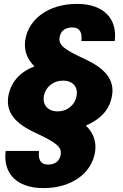

<svg xmlns="http://www.w3.org/2000/svg" viewBox="-20 -732 627 976"><path d="M109.1 -532.9C95.7 -454.6 136.3 -391.3 223.5 -347.9L256.8 -416.2C102.4 -402.1 38 -327.8 22.5 -244C8.1 -160 59.2 -103.7 155.6 -59.2C264.1 -7.8 295.8 13.7 288.4 55.5C282.5 88.5 258.5 104.5 224 104.5C189 104.5 172.9 83.2 178.4 35.4H8.9C-5.9 148.8 64.7 224.2 200.5 224.2C347.2 224.2 444.4 146.6 462.5 44.9C476.4 -33.4 435.8 -96.7 348.5 -140.1L313.3 -61.9C471.6 -96.2 534.7 -160.1 549.1 -244C564.5 -328 511.9 -383.8 416.5 -429.4C306.4 -480.2 275.8 -501.7 283.2 -543.5C289.1 -576.5 313.1 -592.5 347.6 -592.5C382.6 -592.5 399.2 -571.2 393.7 -523.4H563.2C577.5 -636.8 507.4 -712.2 371.6 -712.2C224.9 -712.2 127.2 -634.6 109.1 -532.9ZM369.3 -244C361.9 -201.2 324.9 -165.9 273 -165.9C221.1 -165.9 195.5 -201.2 202.9 -244C210.8 -287.3 248.2 -322.1 300.6 -322.1C352.6 -322.1 377.6 -287.2 369.3 -244Z"/></svg>

Font: Poppins Devanagari Thin
Style: Italic
Weight: 100
Italic angle: -10°
Designer: Ninad Kale (Devanagari), Jonny Pinhorn (Latin)
Foundry: Indian Type Foundry
Version: 4.005